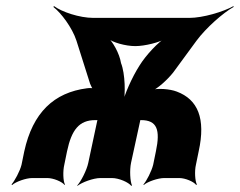

<svg xmlns="http://www.w3.org/2000/svg" viewBox="-20 -587 790 633"><path d="M494 -88 485 -44C480 -23 463 10 453 21L454 23C466 12 501 0 521 0H571C591 0 619 12 627 23L629 21C623 10 621 -23 626 -44L635 -88C659 -197 632 -259 563 -285C540 -294 498 -297 478 -290V-286C498 -293 532 -324 551 -348L628 -453C660 -496 716 -545 750 -564V-567C716 -548 649 -528 604 -528H288C242 -528 183 -548 158 -567L156 -564C181 -545 218 -496 232 -453L277 -311C280 -304 284 -294 289 -291L292 -295C286 -297 274 -297 267 -296C158 -282 88 -216 60 -88L51 -44C46 -23 28 10 18 21L20 23C32 12 66 0 86 0H136C156 0 185 12 193 23L194 21C188 10 187 -23 192 -44L201 -88C216 -159 241 -191 294 -191H298C300 -191 305 -191 306 -192L303 -195C302 -194 300 -188 300 -186L271 -50C266 -26 247 11 235 24V26C250 14 288 0 311 0H349C372 0 404 14 413 26L415 24C409 11 407 -26 412 -50L442 -188C442 -189 443 -193 443 -194L439 -191H443H445C498 -191 509 -159 494 -88ZM379 -379C374 -411 351 -451 335 -464L334 -461C351 -447 394 -435 426 -435C457 -435 506 -447 529 -461L528 -464C502 -449 461 -405 440 -371C415 -332 390 -275 383 -243H387C394 -276 393 -344 379 -379Z"/></svg>

Font: Asimov
Style: EdgeExtremeIt
Weight: 500
Designer: Google
Version: Version 2.000980: 2014